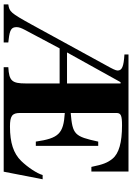

<svg xmlns="http://www.w3.org/2000/svg" viewBox="142 -858 716 1040"><g transform="rotate(90 500.0 -338.0)"><path d="M951 -211H928C920 -181 886 -130 852 -95C811 -53 753 -34 666 -34C608 -34 592 -46 592 -88V-331C704 -324 729 -298 747 -174H770V-512H747C719 -383 709 -373 592 -363V-611C592 -635 606 -641 659 -641C752 -641 812 -624 840 -589C861 -563 871 -539 884 -475H909V-676H275V-654C341 -650 362 -641 362 -617C362 -607 353 -589 334 -555L114 -153C49 -35 43 -31 4 -25V0H210V-25L193 -27C141 -33 127 -42 127 -70C127 -82 131 -94 142 -115L242 -303H432V-119C432 -45 418 -29 344 -25V0H910ZM432 -343H264L425 -633H432Z"/></g></svg>

Font: XITS
Style: Bold
Weight: 700
Designer: MicroPress Inc., with final additions and corrections provided by Coen Hoffman, Elsevier (retired)
Version: Version 1.107